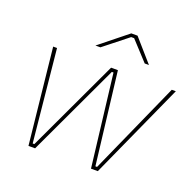

<svg xmlns="http://www.w3.org/2000/svg" viewBox="-126 -850 993 981"><g transform="rotate(20 370.0 -360.0)"><path d="M128 0H164L399 -501H408L468 0H505L740 -520H718L494 -19H485L425 -520H388L153 -19H144L94 -520H73ZM565 -599 459 -720H425L274 -599H301L431 -702H447L542 -599Z"/></g></svg>

Font: Fixel Text 20240404 Thin
Style: Italic
Weight: 100
Width: 4
Italic angle: -10°
Designer: AlfaBravo + MacPaw
Foundry: Kyrylo Tkachov, Marchela Mozhyna, Serhii Makarenko, Maria Weinstein, Zakhar Kryvoshyya
Version: Version 1.211;Glyphs 3.2 (3225)